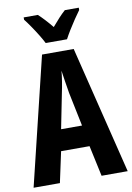

<svg xmlns="http://www.w3.org/2000/svg" viewBox="-100 -995 726 1057"><g transform="rotate(-10 263.0 -466.5)"><path d="M380 0 343 -172H184L147 0H0L173 -714H350L526 0ZM283 -480Q271 -551 263 -608Q258 -552 243 -482L205 -291H322ZM204 -773Q194 -793 177.5 -820Q161 -847 142.5 -874Q124 -901 109 -920V-933H188Q222 -902 263 -852Q286 -879 303 -897.5Q320 -916 339 -933H417V-920Q403 -901 385 -874.5Q367 -848 350.5 -821Q334 -794 323 -773Z"/></g></svg>

Font: Noto Sans Myanmar ExtraCondensed
Style: Bold
Weight: 700
Width: 2
Designer: Monotype Design Team
Foundry: Monotype Imaging Inc.
Version: Version 2.107; ttfautohint (v1.8.4.7-5d5b)